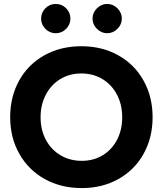

<svg xmlns="http://www.w3.org/2000/svg" viewBox="-20 -947 830 979"><path d="M31.9 -349.6Q31.9 -454.3 77.9 -536.8Q123.9 -619.3 206.7 -665.3Q289.4 -711.3 394.7 -711.3Q499.9 -711.3 582.5 -665.3Q665.2 -619.3 711.6 -536.8Q758.1 -454.3 758.1 -349.3Q758.1 -245 712.1 -162.5Q666 -80 583.6 -34Q501.3 12 397.2 12Q291 12 208.2 -34Q125.5 -80 78.7 -162.5Q31.9 -245 31.9 -349.6ZM603.1 -349.1Q603.1 -413.4 576.4 -464.4Q549.7 -515.3 502.3 -543.9Q454.9 -572.4 394.6 -572.4Q334.3 -572.4 287.3 -543.7Q240.4 -515 213.7 -464.2Q186.9 -413.4 186.9 -349.1Q186.9 -284.8 213.8 -234.3Q240.6 -183.9 288.5 -155.4Q336.4 -126.9 396.9 -126.9Q456.9 -126.9 503.8 -155.4Q550.7 -183.9 576.9 -234.4Q603.1 -284.8 603.1 -349.1ZM451.8 -852.3Q451.8 -882.3 474.2 -904.6Q496.6 -926.9 526.5 -926.9Q556.5 -926.9 578.8 -904.6Q601.2 -882.3 601.2 -852.3Q601.2 -822.4 578.8 -800Q556.5 -777.6 526.5 -777.6Q496.6 -777.6 474.2 -800Q451.8 -822.4 451.8 -852.3ZM189.6 -852.3Q189.6 -883 211.6 -905Q233.6 -926.9 264.3 -926.9Q295 -926.9 317 -905Q338.9 -883 338.9 -852.3Q338.9 -821.8 317 -799.7Q295 -777.6 264.3 -777.6Q233.6 -777.6 211.6 -799.7Q189.6 -821.8 189.6 -852.3Z"/></svg>

Font: Oak Sans Light
Style: Regular
Weight: 400
Designer: Erik Kennedy, Walven
Foundry: Erik Kennedy, Walven
Version: Version 1.100;Glyphs 3.1.2 (3151)